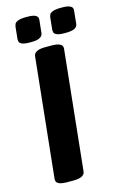

<svg xmlns="http://www.w3.org/2000/svg" viewBox="-132 -934 627 993"><g transform="rotate(-15 181.5 -438.0)"><path d="M288 -746Q257 -746 244 -752Q231 -758 229.5 -765.5Q228 -773 228 -778L235 -846Q236 -851 239 -858.5Q242 -866 256.5 -872Q271 -878 303 -878Q335 -878 347.5 -872Q360 -866 362 -858.5Q364 -851 363 -846L356 -778Q356 -774 352.5 -766Q349 -758 335 -752Q321 -746 288 -746ZM103 -746Q71 -746 58 -752Q45 -758 43.5 -766Q42 -774 42 -778L49 -846Q50 -851 53 -858.5Q56 -866 70.5 -872Q85 -878 117 -878Q148 -878 160.5 -872.5Q173 -867 175.5 -859.5Q178 -852 177 -846L170 -778Q170 -774 166.5 -766.5Q163 -759 149.5 -752.5Q136 -746 103 -746ZM97 2Q89 2 75 0.5Q61 -1 50.5 -7.5Q40 -14 40 -29L107 -670Q110 -702 170 -702H205Q214 -702 227.5 -700.5Q241 -699 251.5 -692.5Q262 -686 262 -671L195 -30Q192 2 132 2Z"/></g></svg>

Font: Asap
Style: Bold Italic
Weight: 700
Italic angle: -6°
Designer: Pablo Cosgaya
Foundry: Omnibus-Type
Version: Version 3.001; ttfautohint (v1.8.3)